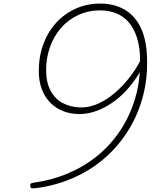

<svg xmlns="http://www.w3.org/2000/svg" viewBox="-20 -1039 852 1074"><path d="M541 -1019Q621 -1019 680.5 -983Q740 -947 771.5 -875Q803 -803 803 -693Q804 -583 774.5 -482.5Q745 -382 690 -297.5Q635 -213 558 -148Q481 -83 384.5 -41.5Q288 0 177 14Q162 15 156.5 14Q151 13 149 1Q148 -9 153 -12.5Q158 -16 168 -17Q270 -31 360 -69Q450 -107 524 -167Q598 -227 652 -308Q706 -389 735 -485.5Q764 -582 764 -693Q764 -771 747 -825.5Q730 -880 700 -914.5Q670 -949 629 -965Q588 -981 541 -981Q474 -981 418 -955Q362 -929 322 -883.5Q282 -838 260 -777Q238 -716 238 -647Q238 -579 262.5 -532.5Q287 -486 330 -463Q373 -440 428 -438Q471 -437 512.5 -452.5Q554 -468 592.5 -496Q631 -524 664.5 -559.5Q698 -595 725 -633.5Q752 -672 770 -711L774 -656Q744 -601 705 -554Q666 -507 620 -473Q574 -439 524 -420Q474 -401 424 -401Q375 -401 333 -417.5Q291 -434 260.5 -465.5Q230 -497 213.5 -541Q197 -585 197 -641Q197 -724 223 -793.5Q249 -863 296 -913.5Q343 -964 405.5 -991.5Q468 -1019 541 -1019Z"/></svg>

Font: Playwrite AU QLD Thin
Style: Regular
Weight: 250
Designer: Veronika Burian, José Scaglione
Foundry: TypeTogether
Version: Version 1.002